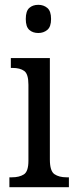

<svg xmlns="http://www.w3.org/2000/svg" viewBox="-20 -777 318 797"><path d="M139 -640Q116 -640 101.5 -653Q87 -666 87 -698Q87 -731 101.5 -744Q116 -757 139 -757Q161 -757 176.5 -744Q192 -731 192 -698Q192 -666 176.5 -653Q161 -640 139 -640ZM19 0V-41H30Q60 -41 79 -53Q98 -65 98 -110V-425Q98 -470 80.5 -482.5Q63 -495 33 -495H25V-536H187V-115Q187 -67 206 -54Q225 -41 256 -41H266V0Z"/></svg>

Font: Noto Serif Condensed
Style: Regular
Weight: 400
Width: 3
Designer: Monotype Design Team
Foundry: Monotype Imaging Inc.
Version: Version 2.013; ttfautohint (v1.8.4.7-5d5b)